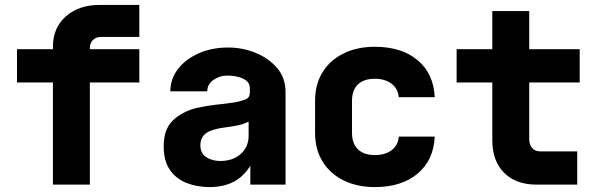

<svg xmlns="http://www.w3.org/2000/svg" viewBox="-20 -750 2440 780"><path d="M195 0V-415H49V-550H195V-560Q195 -637 247.5 -683.5Q300 -730 385 -730H546V-600H390Q370 -600 357.5 -587.5Q345 -575 345 -555V-550H546V-415H345V0Z M831 10Q781 10 738.5 -6.5Q696 -23 670.5 -59.5Q645 -96 645 -155Q645 -223 680 -258.5Q715 -294 776 -311Q804 -317 822.5 -320Q841 -323 856 -324.5Q871 -326 888.5 -328Q906 -330 933 -334Q955 -338 975 -345Q995 -352 995 -374V-376V-391Q995 -411 981 -422Q967 -433 946 -438Q925 -443 903 -443Q873 -443 847.5 -425.5Q822 -408 822 -379H672Q672 -429 702.5 -469Q733 -509 786.5 -533Q840 -557 907 -557Q965 -557 1018 -535.5Q1071 -514 1105.5 -474Q1140 -434 1140 -376V0H997V-77Q945 10 831 10ZM875 -96Q926 -96 958 -124.5Q990 -153 990 -199V-256Q969 -245 942.5 -240Q916 -235 888.5 -231.5Q861 -228 836 -219Q794 -203 794 -160Q794 -127 818 -111.5Q842 -96 875 -96Z M1503 10Q1430 10 1375 -17.5Q1320 -45 1290 -94.5Q1260 -144 1260 -210V-340Q1260 -407 1290 -456Q1320 -505 1375 -532.5Q1430 -560 1503 -560Q1612 -560 1677 -505Q1742 -450 1746 -355H1600Q1597 -390 1570.5 -410Q1544 -430 1503 -430Q1458 -430 1434 -407Q1410 -384 1410 -340V-210Q1410 -167 1434 -143.5Q1458 -120 1503 -120Q1544 -120 1570.5 -139.5Q1597 -159 1600 -195H1746Q1742 -100 1677 -45Q1612 10 1503 10Z M2160 0Q2076 0 2028 -48Q1980 -96 1980 -180V-415H1835V-550H1980V-705H2130V-550H2335V-415H2130V-185Q2130 -163 2141.5 -149Q2153 -135 2175 -135H2325V0Z"/></svg>

Font: Tiny ExtraBold
Style: Regular
Weight: 800
Designer: Philipp Nurullin, Konstantin Bulenkov
Foundry: JetBrains
Version: Version 2.251; ttfautohint (v1.8.4.7-5d5b)